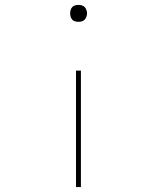

<svg xmlns="http://www.w3.org/2000/svg" viewBox="-20 -558 640 783"><path d="M300 -469Q293 -469 286 -471Q279 -473 274.5 -478Q270 -483 268 -490Q266 -497 266 -504Q266 -510 268 -517Q270 -524 274.5 -529Q279 -534 286 -536Q293 -538 300 -538Q307 -538 314 -536Q321 -534 325.5 -529Q330 -524 332.5 -517Q335 -510 335 -504Q335 -497 332.5 -490Q330 -483 325.5 -478Q321 -473 314 -471Q307 -469 300 -469ZM290 205V-270H310V205Z"/></svg>

Font: Iosevka Slab Thin Extended
Style: Regular
Weight: 100
Width: 7
Monospace: yes
Designer: Belleve Invis
Foundry: Belleve Invis
Version: Version 11.1.1; ttfautohint (v1.8.3)